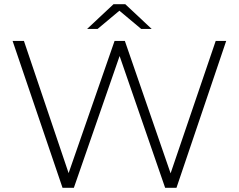

<svg xmlns="http://www.w3.org/2000/svg" viewBox="-20 -895 1138 915"><path d="M653 -757C653 -757 549 -844 549 -844C549 -844 445 -757 445 -757C445 -757 395 -757 395 -757C395 -757 521 -875 521 -875C521 -875 577 -875 577 -875C577 -875 703 -757 703 -757C703 -757 653 -757 653 -757ZM793 -69C793 -69 1008 -700 1008 -700C1008 -700 1058 -700 1058 -700C1058 -700 821 0 821 0C821 0 767 0 767 0C767 0 550 -628 550 -628C550 -628 332 0 332 0C332 0 278 0 278 0C278 0 40 -700 40 -700C40 -700 94 -700 94 -700C94 -700 307 -70 307 -70C307 -70 526 -700 526 -700C526 -700 575 -700 575 -700C575 -700 793 -69 793 -69Z"/></svg>

Font: TamingNoise
Style: Regular
Weight: 500
Designer: Julieta Ulanovsky
Foundry: Julieta Ulanovsky
Version: ""